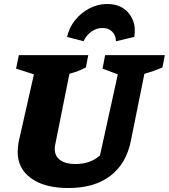

<svg xmlns="http://www.w3.org/2000/svg" viewBox="-20 -935 851 968"><path d="M325 13Q205 13 137 -36Q69 -85 69 -170Q69 -180 70.5 -191Q72 -202 73 -215L151 -560L61 -589L75 -657H425L413 -595Q394 -585 375 -577.5Q356 -570 330 -563L258 -204Q257 -198 256.5 -193.5Q256 -189 256 -184Q256 -148 283.5 -128Q311 -108 360 -108Q435 -108 484 -151L574 -560L497 -589L510 -657H811L799 -595Q761 -578 708 -563L640 -226Q617 -110 536.5 -48.5Q456 13 325 13ZM521 -915Q568 -915 601 -893.5Q634 -872 649.5 -834Q665 -796 657 -749L565 -727Q564 -757 545.5 -775.5Q527 -794 497 -794Q466 -794 440.5 -775.5Q415 -757 401 -727L318 -749Q329 -797 359.5 -834.5Q390 -872 432.5 -893.5Q475 -915 521 -915Z"/></svg>

Font: Piazzolla ExtraBold
Style: Italic
Weight: 800
Italic angle: -11.3°
Designer: Juan Pablo del Peral
Foundry: Huerta Tipografica
Version: Version 1.330